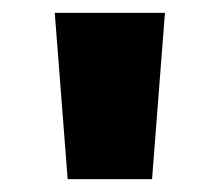

<svg xmlns="http://www.w3.org/2000/svg" viewBox="-20 -886 341 298"><path d="M85 -608 65 -866H236L216 -608Z"/></svg>

Font: Noto Sans Telugu UI Condensed Black
Style: Regular
Weight: 900
Width: 3
Designer: Jelle Bosma - Monotype Design Team
Foundry: Monotype Imaging Inc.
Version: Version 2.005; ttfautohint (v1.8.4.7-5d5b)